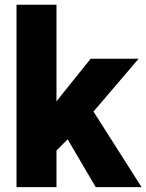

<svg xmlns="http://www.w3.org/2000/svg" viewBox="-20 -770 602 790"><path d="M562.5 0 364.7 -311 550.3 -528.3H353L229 -374L212.4 -352.5V-750.5H47.9V0H212.4V-150.9L258.3 -196.8L374 0Z"/></svg>

Font: Vazirmatn Black
Style: Regular
Weight: 900
Designer: Saber Rastikerdar
Foundry: Saber Rastikerdar
Version: Version 33.003